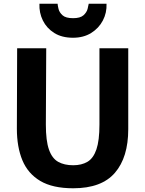

<svg xmlns="http://www.w3.org/2000/svg" viewBox="-20 -1002 778 1030"><path d="M373 8Q262.5 8 196.2 -31.2Q130 -70.5 100.2 -142Q70.5 -213.5 70.5 -311.5L72 -743H228L226 -334Q226 -246.5 242.8 -199.2Q259.5 -152 292.2 -133.8Q325 -115.5 372.5 -115.5Q418 -115.5 449.5 -134.2Q481 -153 497.2 -200.5Q513.5 -248 513.5 -334V-743H668V-309Q668 -158 596.5 -75Q525 8 373 8ZM371.5 -799.5Q312 -799.5 271.2 -825Q230.5 -850.5 210 -892Q189.5 -933.5 191.5 -982H289Q289.5 -972.5 294 -954Q298.5 -935.5 315.5 -920Q332.5 -904.5 372 -904.5Q410.5 -904.5 427.8 -920Q445 -935.5 449.8 -954Q454.5 -972.5 456 -982H551.5Q553.5 -933.5 531.8 -892Q510 -850.5 469 -825Q428 -799.5 371.5 -799.5Z"/></svg>

Font: Merriweather Sans
Style: Bold
Weight: 700
Designer: Eben Sorkin
Foundry: Eben Sorkin
Version: Version 1.008; ttfautohint (v1.7.19-72a1) -l 8 -r 50 -G 200 